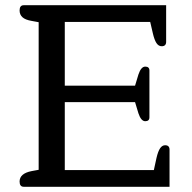

<svg xmlns="http://www.w3.org/2000/svg" viewBox="-20 -715 736 735"><path d="M55 -20Q55 -51 101 -60L128 -65V-630L101 -635Q77 -639 66 -649Q55 -659 55 -675Q55 -695 71 -695H616V-555Q616 -538 599 -538Q587 -538 579 -550Q571 -562 565 -588L555 -631H228V-387H497L510 -430Q520 -460 536 -460Q552 -460 552 -445V-266Q552 -251 536 -251Q520 -251 510 -281L497 -324H228V-64H569L579 -110Q585 -136 593 -147.5Q601 -159 612 -159Q629 -159 629 -142V0H71Q55 0 55 -20Z"/></svg>

Font: Maitree Medium
Style: Regular
Weight: 500
Designer: CadsonDemak Team
Foundry: CadsonDemak
Version: Version 1.000